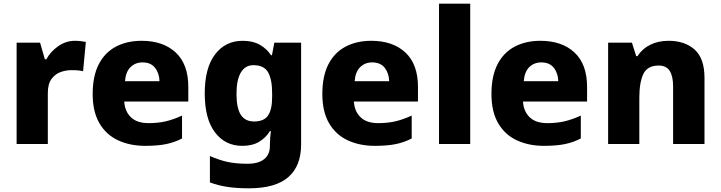

<svg xmlns="http://www.w3.org/2000/svg" viewBox="-20 -780 3903 1040"><path d="M386 -559Q402 -559 419 -557Q436 -555 445 -553L430 -394Q419 -397 404.5 -398.5Q390 -400 366 -400Q338 -400 309 -390Q280 -380 259.5 -353Q239 -326 239 -275V0H70V-549H197L223 -459H231Q254 -501 295.5 -530Q337 -559 386 -559Z M747 -559Q864 -559 932 -495.5Q1000 -432 1000 -309V-230H653Q656 -177 689 -145Q722 -113 785 -113Q836 -113 878.5 -123Q921 -133 966 -154V-30Q926 -9 880 0.5Q834 10 766 10Q684 10 619.5 -20Q555 -50 518.5 -112.5Q482 -175 482 -271Q482 -368 515 -432Q548 -496 608 -527.5Q668 -559 747 -559ZM752 -442Q713 -442 687 -416.5Q661 -391 657 -340H844Q843 -383 820 -412.5Q797 -442 752 -442Z M1294 -559Q1350 -559 1387.5 -537.5Q1425 -516 1448 -481H1453L1466 -549H1611V3Q1611 119 1541.5 179.5Q1472 240 1328 240Q1263 240 1212.5 232.5Q1162 225 1117 208V65Q1164 86 1210 96.5Q1256 107 1320 107Q1380 107 1411 82Q1442 57 1442 10V-2Q1442 -14 1443.5 -33Q1445 -52 1447 -70H1442Q1421 -35 1384.5 -12.5Q1348 10 1292 10Q1200 10 1144.5 -63Q1089 -136 1089 -274Q1089 -412 1145 -485.5Q1201 -559 1294 -559ZM1353 -427Q1308 -427 1284.5 -387Q1261 -347 1261 -272Q1261 -194 1284.5 -158Q1308 -122 1356 -122Q1410 -122 1432 -154.5Q1454 -187 1454 -254V-276Q1454 -350 1432 -388.5Q1410 -427 1353 -427Z M1991 -559Q2108 -559 2176 -495.5Q2244 -432 2244 -309V-230H1897Q1900 -177 1933 -145Q1966 -113 2029 -113Q2080 -113 2122.5 -123Q2165 -133 2210 -154V-30Q2170 -9 2124 0.5Q2078 10 2010 10Q1928 10 1863.5 -20Q1799 -50 1762.5 -112.5Q1726 -175 1726 -271Q1726 -368 1759 -432Q1792 -496 1852 -527.5Q1912 -559 1991 -559ZM1996 -442Q1957 -442 1931 -416.5Q1905 -391 1901 -340H2088Q2087 -383 2064 -412.5Q2041 -442 1996 -442Z M2527 0H2358V-760H2527Z M2907 -559Q3024 -559 3092 -495.5Q3160 -432 3160 -309V-230H2813Q2816 -177 2849 -145Q2882 -113 2945 -113Q2996 -113 3038.5 -123Q3081 -133 3126 -154V-30Q3086 -9 3040 0.5Q2994 10 2926 10Q2844 10 2779.5 -20Q2715 -50 2678.5 -112.5Q2642 -175 2642 -271Q2642 -368 2675 -432Q2708 -496 2768 -527.5Q2828 -559 2907 -559ZM2912 -442Q2873 -442 2847 -416.5Q2821 -391 2817 -340H3004Q3003 -383 2980 -412.5Q2957 -442 2912 -442Z M3602 -559Q3689 -559 3742.5 -511.5Q3796 -464 3796 -358V0H3626V-311Q3626 -367 3607.5 -396Q3589 -425 3548 -425Q3487 -425 3465 -379.5Q3443 -334 3443 -250V0H3274V-549H3403L3426 -476H3433Q3459 -516 3502 -537.5Q3545 -559 3602 -559Z"/></svg>

Font: Noto Sans Meetei Mayek ExtraBold
Style: Regular
Weight: 800
Designer: Monotype Design Team and Neelakash Kshetrimayum
Foundry: Monotype Imaging Inc.
Version: Version 2.002; ttfautohint (v1.8.4.7-5d5b)